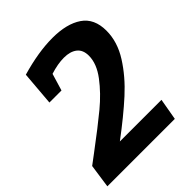

<svg xmlns="http://www.w3.org/2000/svg" viewBox="-201 -836 956 956"><g transform="rotate(-45 277.0 -358.0)"><path d="M201 -114H494L474 0H-1L17 -125L69 -164Q176 -244 240 -297Q304 -350 349 -409.5Q394 -469 394 -525Q394 -566 368.5 -586Q343 -606 299 -606Q255 -606 202 -589L175 -499H90L105 -680Q229 -716 328 -716Q428 -716 486 -676.5Q544 -637 544 -551Q544 -473 496.5 -398Q449 -323 376.5 -257Q304 -191 201 -114Z"/></g></svg>

Font: Bitter Pro
Style: Bold Italic
Weight: 700
Italic angle: -9°
Designer: Sol Matas, and Bitter project Authors
Foundry: Sol Matas
Version: Version 1.010